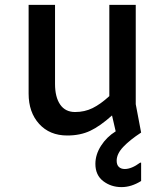

<svg xmlns="http://www.w3.org/2000/svg" viewBox="-20 -542 680 785"><path d="M553 123H557V198Q517 223 477 223Q434 223 402 198.5Q370 174 370 128Q370 90 393 54Q416 18 453 -5L438 -70Q389 -26 348.5 -7Q308 12 255 12Q183 12 140 -35.5Q97 -83 97 -159V-522H205V-199Q205 -145 226 -114.5Q247 -84 287 -84Q326 -84 358.5 -100Q391 -116 427 -149V-522H535V-116L557 0Q511 30 484 58.5Q457 87 457 115Q457 132 466 140.5Q475 149 490 149Q518 149 553 123Z"/></svg>

Font: Amiko SemiBold
Style: Regular
Weight: 600
Designer: Pablo Impallari, Rodrigo Fuenzalida, Andres Torresi
Foundry: Impallari Type
Version: Version 1.001; ttfautohint (v1.3)